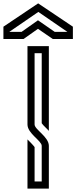

<svg xmlns="http://www.w3.org/2000/svg" viewBox="-119 -1103 446 1123"><path d="M125 -250V-41.7H83.3V-242.7C80.2 -247.9 71.9 -256.2 60.4 -268.8L41.7 -287.5V0H166.7V-250C166.7 -303.2 83.3 -345.2 83.3 -375V-791.7H125V-382.3C132.1 -370.4 160.4 -345.9 166.7 -337.5V-833.3H41.7V-375C41.7 -321.8 125 -279.8 125 -250ZM103.1 -984.4 7.3 -916.7H-64.6L105.2 -1033.3L275 -916.7H201ZM103.1 -934.4 189.6 -875H307.3V-946.9L104.2 -1083.3L-99 -946.9V-875H18.8Z"/></svg>

Font: Sportrop
Style: Regular
Weight: 500
Version: Version 0.9